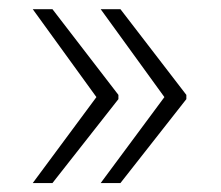

<svg xmlns="http://www.w3.org/2000/svg" viewBox="-20 -480 482 418"><path d="M51.3 -81.5 189.9 -268.6 51.3 -460H94.2L237.8 -273.4V-264.2L94.2 -81.5ZM199.2 -81.5 337.9 -268.6 199.2 -460H242.2L385.7 -273.4V-264.2L242.2 -81.5Z"/></svg>

Font: Roboto Slab ExtraLight
Style: Regular
Weight: 250
Designer: Google
Version: Version 2.000; ttfautohint (v1.8.1.43-b0c9)